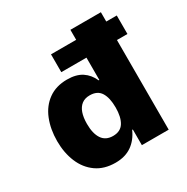

<svg xmlns="http://www.w3.org/2000/svg" viewBox="-163 -846 972 998"><g transform="rotate(-30 323.0 -347.0)"><path d="M250 11Q182 11 135.5 -22Q89 -55 65.5 -111.5Q42 -168 42 -238Q42 -309 65 -366.5Q88 -424 134 -457Q180 -490 246 -490Q301 -490 335 -467.5Q369 -445 387 -404H391V-538H240V-645H391V-705H574V-649H637V-538H574V0H413V-94H409Q387 -44 347.5 -16.5Q308 11 250 11ZM308 -116Q353 -116 373 -148.5Q393 -181 393 -238Q393 -296 373 -328Q353 -360 307 -360Q278 -360 259 -345.5Q240 -331 230.5 -304Q221 -277 221 -238Q221 -180 242.5 -148Q264 -116 308 -116Z"/></g></svg>

Font: Nunito Sans 7pt SemiCondensed Black
Style: Regular
Weight: 900
Width: 4
Designer: Vernon Adams
Foundry: Vernon Adams
Version: Version 3.101;gftools[0.9.27]